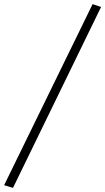

<svg xmlns="http://www.w3.org/2000/svg" viewBox="-54 -740 510 931"><path d="M9 171 -34 158 395 -720 436 -706Z"/></svg>

Font: EauTestText Semilight
Style: Italic
Weight: 300
Italic angle: -12°
Designer: Christian Thalmann (Catharsis Fonts)
Version: Version 0.001;PS 000.001;hotconv 1.0.88;makeotf.lib2.5.64775